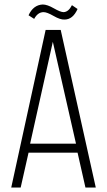

<svg xmlns="http://www.w3.org/2000/svg" viewBox="-20 -834 476 854"><path d="M170 -814Q190 -814 219.5 -797Q249 -780 263 -780Q285 -781 300 -811L325 -794Q304 -747 267 -747Q248 -746 218.5 -763Q189 -780 174 -780Q148 -780 132 -750L107 -766Q128 -812 170 -814ZM107 -155 72 0H30L183 -701H250L406 0H360L325 -155ZM114 -195H318L215 -648Z"/></svg>

Font: Bebas Neue Book
Style: Regular
Weight: 300
Designer: Ryoichi Tsunekawa
Foundry: Ryoichi Tsunekawa
Version: Version 1.003;PS 001.003;hotconv 1.0.88;makeotf.lib2.5.64775